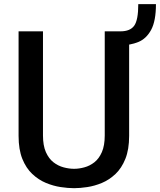

<svg xmlns="http://www.w3.org/2000/svg" viewBox="-20 -926 796 956"><path d="M349 11Q319 11 282.2 5.5Q245.5 0 208.8 -15.2Q172 -30.5 141 -59.5Q110 -88.5 91.2 -135Q72.5 -181.5 72.5 -249.5V-770H194V-251.5Q194 -201 208.5 -168.5Q223 -136 246.2 -118Q269.5 -100 296.5 -92.8Q323.5 -85.5 349 -85.5Q373.5 -85.5 400.2 -92.8Q427 -100 450 -118Q473 -136 487.2 -168.5Q501.5 -201 501.5 -251.5V-770H623V-249.5Q623 -181.5 604.2 -135Q585.5 -88.5 554.8 -59.5Q524 -30.5 487.5 -15.2Q451 0 414.5 5.5Q378 11 349 11ZM580 -770Q628 -770 648.2 -798Q668.5 -826 668.5 -905.5H756.5Q756.5 -821.5 732.5 -777.2Q708.5 -733 668.5 -716.8Q628.5 -700.5 580 -700.5Z"/></svg>

Font: Junction SemiBold
Style: Regular
Weight: 600
Designer: Caroline Hadilaksono
Foundry: Caroline Hadilaksono, Tyler Finck, The League of Moveable Type
Version: Version 2.000; ttfautohint (v1.8.3)